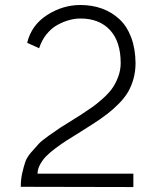

<svg xmlns="http://www.w3.org/2000/svg" viewBox="-20 -756 594 776"><path d="M89.8 -583Q106.9 -654.3 170.2 -695.1Q233.4 -735.8 305.2 -735.8Q352.5 -735.8 392.6 -721.2Q432.6 -706.5 462.9 -678.2Q493.2 -649.9 510.3 -604.5Q527.3 -559.1 527.8 -501Q527.8 -467.3 519.5 -437.5Q511.2 -407.7 497.3 -384Q483.4 -360.4 460.4 -337.2Q437.5 -314 413.8 -295.7Q390.1 -277.3 356.9 -255.9Q337.4 -243.2 304.2 -222.4Q271 -201.7 250.7 -189Q230.5 -176.3 205.3 -157.5Q180.2 -138.7 166 -124Q151.9 -109.4 141.8 -90.8Q131.8 -72.3 131.8 -54.2H519V0L64 -1Q64 -30.8 69.8 -56.4Q75.7 -82 82 -101.1Q88.4 -120.1 106.9 -141.4Q125.5 -162.6 136.7 -174.8Q147.9 -187 178.5 -208.7Q209 -230.5 224.1 -240.2Q239.3 -250 280.3 -275.4Q296.4 -285.6 305.2 -291Q333 -309.1 351.8 -322.3Q370.6 -335.4 394.8 -356.9Q418.9 -378.4 433.1 -398.2Q447.3 -418 457.5 -445.1Q467.8 -472.2 467.8 -501Q467.8 -587.9 424.6 -634.5Q381.3 -681.2 305.2 -681.2Q282.7 -681.2 259.5 -674.8Q236.3 -668.5 212.2 -655.3Q188 -642.1 168.2 -617.7Q148.4 -593.3 138.2 -561Z"/></svg>

Font: Stilu Light
Style: Regular
Weight: 300
Designer: Genilson Lima Santos
Foundry: Genilson Lima Santos
Version: Version 1.200;PS 001.200;hotconv 1.0.88;makeotf.lib2.5.64775